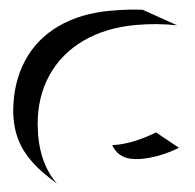

<svg xmlns="http://www.w3.org/2000/svg" viewBox="-131 -878 833 819"><g transform="rotate(-5 285.0 -468.5)"><path d="M-80 -401Q-80 -326 -48.5 -263.5Q-17 -201 50 -139L80 -111Q18 -196 18 -324Q18 -338 20 -370Q30 -487 88 -574Q146 -661 245.5 -708.5Q345 -756 476 -756Q568 -756 650 -739L509 -818Q455 -826 372 -826Q243 -826 145 -779.5Q47 -733 -10.5 -644.5Q-68 -556 -79 -434Q-80 -423 -80 -401ZM329 -254Q342 -219 370.5 -202Q399 -185 447 -185Q525 -185 612 -218L520 -292Q422 -254 343 -254Z"/></g></svg>

Font: FFF_HK Layer Middle
Style: Regular
Weight: 400
Italic angle: -5°
Designer: bBox Type GmbH
Foundry: bBox Type GmbH
Version: Version 0.002